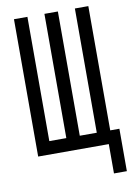

<svg xmlns="http://www.w3.org/2000/svg" viewBox="-97 -795 694 1012"><g transform="rotate(-10 250.0 -289.0)"><path d="M429 157V0H51V-735H123V-70H214V-735H286V-70H377V-735H449V-70H498V157Z"/></g></svg>

Font: Iosevka
Style: Regular
Weight: 400
Monospace: yes
Designer: Belleve Invis
Foundry: Belleve Invis
Version: Version 33.2.3; ttfautohint (v1.8.4)